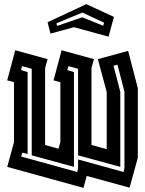

<svg xmlns="http://www.w3.org/2000/svg" viewBox="-20 -873 704 932"><path d="M15 -63 48 -183V-474L15 -483L54 -629L211 -586L199 -543V-169L264 -151L273 -183V-474L240 -483L279 -629L436 -586L424 -543V-169L498 -149V-426L455 -586L602 -626L649 -445V-107L609 38L401 -19L385 39ZM82 -533 114 -523V-125L88 -132L83 -113L355 -38L359 -57V-99L580 -38L584 -57V-429L550 -559L531 -554L564 -427V-63L359 -119V-539L312 -552L307 -533L339 -523V-63L134 -119V-539L87 -552ZM211 -765 399 -853 533 -791 507 -695 339 -741 225 -710ZM254 -760 257 -747 379 -789 481 -748 485 -763 380 -812Z"/></svg>

Font: Blaka Hollow
Style: Regular
Weight: 400
Designer: Mohamed Gaber
Foundry: Kief Type Foundry
Version: Version 1.003; ttfautohint (v1.8.4.7-5d5b)